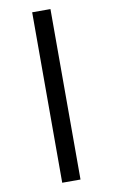

<svg xmlns="http://www.w3.org/2000/svg" viewBox="-103 -921 626 1065"><g transform="rotate(-10 209.5 -389.0)"><path d="M261 -869V91H158V-869Z"/></g></svg>

Font: Merriweather 24pt ExtraBold
Style: Regular
Weight: 800
Version: Version 2.100